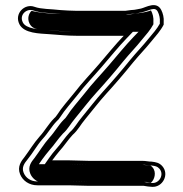

<svg xmlns="http://www.w3.org/2000/svg" viewBox="-20 -710 712 746"><path d="M571 16C612 18.4 639 -32.4 610.6 -64.5C598.6 -78.1 585.2 -80 569 -82H568.5C557.9 -82 546.7 -85 533.5 -85H325.5C302.5 -85 271.2 -87 248 -87H182.8C189.9 -97.2 202.1 -111.9 210.1 -121.9C229.8 -143.5 242.9 -165.2 262 -185.7C284.1 -205.2 292.2 -224.7 311.8 -247.8C337.5 -278.7 364 -313.9 392.2 -345C424.4 -380.2 465.5 -427.8 496.1 -466.2C522.9 -498.7 545.8 -521.4 569.4 -550.9C585.8 -570.7 603.8 -590.4 616 -614.2V-624.2C617.6 -640.9 613 -658.6 606.7 -670.9C588.2 -707.8 546.5 -681 527.9 -676.8L513 -673.9C505.9 -672.4 498.2 -671 489.9 -671H489.6C481.7 -670.3 474.9 -669.4 467.2 -668H277.3C256.7 -668 232.8 -669.7 213.2 -671C178.9 -675.2 139.2 -674.1 114.1 -683.5C76.5 -697.6 34.5 -657.8 55.3 -616.1C73.5 -579.8 133.1 -579.9 174.1 -577C206.4 -574.8 240.2 -571 276.3 -571H458.5C459.2 -571 459.8 -571 460.7 -571C430.3 -539.5 395.2 -496.4 364.9 -461C331.5 -422 299.5 -389.5 268.9 -349.6C245.6 -320.4 219.6 -291.9 201.5 -263.3C197.4 -257 193.7 -252.9 190.2 -250.2C167.1 -226.9 154 -201.2 133.9 -179.6C110.6 -153.1 95 -126.3 75.5 -100.2C63 -85 46.1 -62.6 58 -33.1C68.4 -7.6 93.3 10 125.5 10H248C271.1 10 300.4 12 325.5 12H538.6C548.2 14.1 560.6 15.4 571 16ZM540.3 -3H325.5C301.1 -3 271.8 -5 248 -5H125.5C98.9 -5 79.9 -19 71.9 -38.8C63.4 -59.7 74.4 -75.2 87.1 -90.7C108.6 -116.9 123 -144.5 145 -169.5C166.4 -192.4 180.7 -219.1 200.3 -239C205.3 -243.1 209.6 -248.2 214.1 -255.2C231.3 -282.4 256.8 -310.3 280.7 -340.4C310.8 -379.6 342.4 -411.7 376.3 -451.3C406.7 -486.8 441.8 -529.8 471.5 -560.6L496.3 -586.4L460.5 -586C459.7 -586 459.2 -586 458.5 -586H276.3C241.3 -586 207.9 -589.8 175.2 -592C130.4 -595.2 81.2 -597.9 68.7 -622.9C53.3 -653.6 85.1 -678.3 108.9 -669.5C138.6 -658.3 178.7 -660.1 211.4 -656.1C230.9 -653.7 255.8 -653 277.3 -653H468.5C475.5 -654.3 483.9 -655.4 490.2 -656C502.1 -656.2 508.4 -657.6 516 -659.1L531 -662.2C560.8 -668.8 582.2 -686.4 593.3 -664.1C598.6 -653.7 602.3 -638.4 601 -625V-617.9C589.8 -597.5 573.9 -579.8 557.7 -560.4C534.6 -531.4 512 -509.1 484.5 -475.6C454 -437.4 413.2 -390.2 381.1 -355.1C352.3 -323.3 325.6 -287.8 300.3 -257.4C278.9 -232.2 271.2 -213.8 251.5 -196.5C230.9 -174.3 217.7 -152.4 199.1 -132C190.3 -122.4 178.3 -106.9 170.4 -95.6L154 -72H248C270.4 -72 301.8 -70 325.5 -70H533.5C544.1 -70 555.6 -67.2 568 -67C584 -65 591.2 -63.7 599.4 -54.5C619 -32.4 599.4 2.6 571.9 1C561.2 0.4 549 -1.1 540.3 -3ZM566.6 -669.6C562.3 -668 556.9 -665.8 547.6 -663.8L531.8 -660.6C525.2 -659.3 491.5 -655.8 476.5 -653H277.3C251 -653 225.6 -655 206.5 -656.2C182.4 -657.7 144.9 -657.5 102.6 -667.8C92.3 -658.4 84.7 -638.6 94.6 -618.9C108.2 -591.7 135.1 -595.1 181.4 -591.8C216.7 -589.4 247.8 -586 276.3 -586H458.5C459 -586 458.7 -586 459.5 -586L518.2 -586.6L498.3 -565.9C468.5 -535 433.4 -491.9 403 -456.4C369.2 -417 337.5 -384.8 307.3 -345.4C283.5 -315.6 257.9 -287.6 240.4 -259.8C236.1 -253.2 233 -249.3 227.1 -244.4C206.4 -223.3 193.4 -198.1 171.7 -174.7C149.5 -149.4 134.1 -123 113.9 -96C101.4 -80.8 86.9 -61.7 97.6 -35.4C104.7 -17.6 120.9 -6.9 127.3 -5H248C276.5 -5 305.6 -3 325.5 -3H549.6C555.7 -1.6 558.6 -0.7 565.8 0.2C580.3 -10.5 589.2 -41 572.6 -59.7C564.4 -69 564.7 -66.6 561.1 -67.2C542.6 -68.2 534.5 -69.9 533.1 -70H325.5C297.4 -70 265.8 -72 248 -72H131L144.1 -90.8C151.7 -101.8 163.5 -115.9 172.1 -126.5C191.5 -147.8 204.2 -169.2 224.7 -191.1C244.5 -208.6 252.8 -227.7 273.6 -252.3C299 -282.8 325.6 -318.2 354.4 -349.9C386.5 -384.9 427.3 -432.2 457.9 -470.5C485.2 -503.7 507.9 -526.1 531.1 -555.3C547.7 -575.2 564.2 -593.3 576 -615.6V-624.5C577.6 -641.1 572.9 -658.1 566.6 -669.6Z"/></svg>

Font: HoneyBee
Style: Blur
Weight: 700
Foundry: Cannot Into Space Fonts
Version: Version 0.89